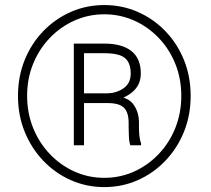

<svg xmlns="http://www.w3.org/2000/svg" viewBox="-20 -741 847 771"><path d="M398.9 10.3Q327.1 10.3 264.4 -17.6Q201.7 -45.4 153.8 -95.5Q106 -145.5 79.1 -211.9Q52.2 -278.3 52.2 -356Q52.2 -433.6 79.1 -500Q106 -566.4 153.8 -616Q201.7 -665.5 264.4 -693.1Q327.1 -720.7 398.9 -720.7Q470.7 -720.7 533.4 -693.1Q596.2 -665.5 644 -616Q691.9 -566.4 718.8 -500Q745.6 -433.6 745.6 -356Q745.6 -278.3 718.8 -211.9Q691.9 -145.5 644 -95.5Q596.2 -45.4 533.4 -17.6Q470.7 10.3 398.9 10.3ZM503.4 -157.7Q498.5 -170.4 497.6 -193.8Q496.6 -217.3 496.6 -228V-247.6Q496.6 -290 477.5 -308.6Q458.5 -327.1 412.6 -327.1L419.4 -356.4Q488.3 -356.4 513.2 -325Q538.1 -293.5 538.1 -248V-227.5Q538.1 -209.5 540 -193.1Q542 -176.8 546.4 -165.5V-157.7ZM398.9 -26.9Q462.4 -26.9 518.6 -52.2Q574.7 -77.6 617.4 -122.6Q660.2 -167.5 684.1 -227.3Q708 -287.1 708 -356Q708 -425.3 684.1 -484.6Q660.2 -543.9 617.4 -588.6Q574.7 -633.3 518.6 -658.4Q462.4 -683.6 398.9 -683.6Q335 -683.6 278.8 -658.4Q222.7 -633.3 179.9 -588.6Q137.2 -543.9 113 -484.6Q88.9 -425.3 88.9 -356Q88.9 -287.1 113 -227.3Q137.2 -167.5 179.9 -122.6Q222.7 -77.6 278.8 -52.2Q335 -26.9 398.9 -26.9ZM276.4 -157.7V-565.9H398.9Q470.2 -565.9 507.8 -535.9Q545.4 -505.9 545.4 -446.3Q545.4 -406.2 520.5 -379.9Q495.6 -353.5 450.7 -339.8Q449.2 -339.4 446.3 -336.4Q443.4 -333.5 442.4 -333Q438 -331.5 436.3 -330.3Q434.6 -329.1 430.9 -328.1Q427.2 -327.1 417.5 -327.1H298.8V-366.2H409.2Q447.8 -366.7 476.3 -386.7Q504.9 -406.7 504.9 -445.8Q504.9 -488.3 481.9 -507.8Q459 -527.3 398.9 -527.3H317.4V-157.7Z"/></svg>

Font: Heebo ExtraLight
Style: Regular
Weight: 250
Designer: Oded Ezer
Foundry: Ezer Type House
Version: Version 3.100